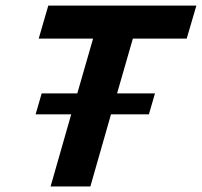

<svg xmlns="http://www.w3.org/2000/svg" viewBox="-20 -675 731 695"><path d="M108.9 -261.2 130.9 -336.9H259.8L316.9 -535.2H120.1L154.8 -654.8H690.9L655.8 -535.2H460.9L403.8 -336.9H541L519 -261.2H381.8L307.1 0H163.1L237.8 -261.2Z"/></svg>

Font: IntelOne Mono Bold
Style: Italic
Weight: 700
Italic angle: -16°
Designer: Fred Shallcrass
Foundry: Frere-Jones Type LLC
Version: Version 1.200;hotconv 1.1.0;makeotfexe 2.6.0;FJTRelease1.2